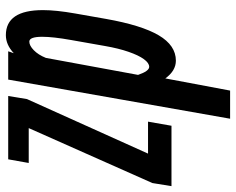

<svg xmlns="http://www.w3.org/2000/svg" viewBox="-95 -703 805 655"><g transform="rotate(90 307.5 -375.5)"><path d="M155 -1 161.5 -20Q132.5 7 100 7Q14.5 7 14.5 -119.5Q14.5 -164.5 26 -229.5L44.5 -334.5Q66 -456 100.5 -514.5Q135 -573 187 -573Q221.5 -573 247.5 -537L289 -758H385L251.5 -1ZM208 -482Q195 -482 181.8 -463.8Q168.5 -445.5 156.8 -411.5Q145 -377.5 137 -331.5L116.5 -215.5Q105.5 -154 105.5 -117Q105.5 -73 122 -73Q135.5 -73 151.2 -88.2Q167 -103.5 177.5 -129.5L235.5 -444Q222.5 -482 208 -482ZM395 -478 409 -558H615L604.5 -493L417 -71H536L523.5 -1H307.5L318 -65L504 -478Z"/></g></svg>

Font: JuliaMono BoldItalic
Style: Regular
Weight: 700
Italic angle: -9°
Monospace: yes
Designer: cormullion
Foundry: corm
Version: Version 0.049; ttfautohint (v1.8.4)